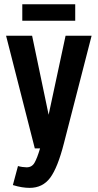

<svg xmlns="http://www.w3.org/2000/svg" viewBox="-20 -715 471 925"><path d="M147.7 0H173Q158.9 47.4 146.2 69.3Q133.6 91.1 108.4 91.1Q100.1 91.1 87.7 89.4Q75.3 87.6 66.6 84.9L42 176.6Q65.1 183.7 85.1 186.9Q105 190.1 122.7 190.1Q185.6 190.1 221.8 141.4Q258 92.6 287.9 -24.6L421.3 -542.7H295.9L214.3 -162.1L134.7 -542.7H9.3ZM87.4 -615H342.4V-694.6H87.4Z"/></svg>

Font: Secuela Black
Style: Regular
Weight: 900
Designer: Fernando Haro
Foundry: deFharo
Version: Version 1.704